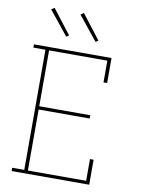

<svg xmlns="http://www.w3.org/2000/svg" viewBox="-102 -1029 804 1097"><g transform="rotate(10 300.0 -480.5)"><path d="M44 0V-19H114V-716H44V-735H494V-590H473V-716H135V-392H431V-373H135V-19H473V-145H494V0ZM388 -810 276 -949 294 -961 403 -820ZM218 -810 202 -830 106 -949 124 -961 233 -820Z"/></g></svg>

Font: Iosevka Slab Thin Extended
Style: Regular
Weight: 100
Width: 7
Monospace: yes
Designer: Belleve Invis
Foundry: Belleve Invis
Version: Version 11.1.1; ttfautohint (v1.8.3)